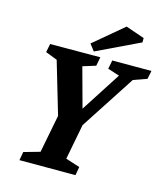

<svg xmlns="http://www.w3.org/2000/svg" viewBox="-118 -890 845 980"><g transform="rotate(15 305.0 -400.0)"><path d="M77 0 85 -45 170 -69 209 -269 128 -544 66 -568 75 -613 340 -614 331 -567 263 -546 320 -337 456 -548 394 -568 403 -614H610L601 -570L530 -545L342 -256L306 -69L381 -45L373 0ZM300 -634 273 -669 429 -800 528 -766V-743Z"/></g></svg>

Font: Manuale
Style: Bold Italic
Weight: 700
Italic angle: -11°
Version: Version 1.002